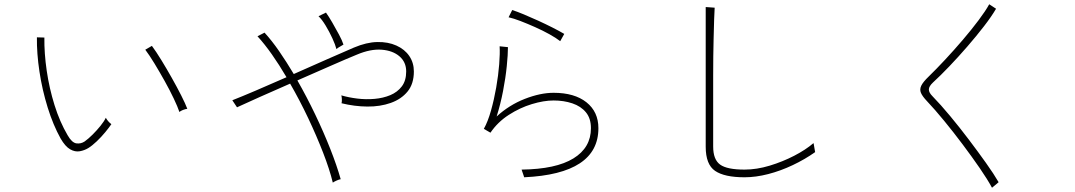

<svg xmlns="http://www.w3.org/2000/svg" viewBox="-20 -820 5040 900"><path d="M394 -126Q376 -115 354 -111Q332 -107 309 -120Q286 -133 264 -171Q229 -234 203.5 -316Q178 -398 165 -484Q152 -570 153 -645L188 -644Q187 -571 199 -488.5Q211 -406 235.5 -327.5Q260 -249 297 -186Q317 -151 338 -148Q359 -145 377 -157Q395 -170 414.5 -189.5Q434 -209 451 -230Q468 -251 476 -268Q486 -250 502 -238Q492 -223 473.5 -200.5Q455 -178 433.5 -157.5Q412 -137 394 -126ZM821 -295Q813 -319 794.5 -358Q776 -397 752 -440Q728 -483 704 -522.5Q680 -562 661 -587L692 -605Q712 -578 736.5 -538Q761 -498 785.5 -454.5Q810 -411 829.5 -372.5Q849 -334 858 -310Q849 -309 837.5 -304.5Q826 -300 821 -295Z M1540 36Q1525 -26 1494.5 -104.5Q1464 -183 1424.5 -266.5Q1385 -350 1340 -428Q1264 -395 1197 -365Q1130 -335 1091 -317L1069 -350Q1110 -366 1178 -395Q1246 -424 1323 -458Q1289 -516 1254.5 -565Q1220 -614 1187 -650L1220 -667Q1254 -630 1288.5 -580Q1323 -530 1357 -473Q1438 -509 1514 -542.5Q1590 -576 1639 -597Q1698 -622 1748.5 -623Q1799 -624 1838 -606.5Q1877 -589 1898.5 -557.5Q1920 -526 1920 -485Q1920 -427 1890.5 -391Q1861 -355 1811.5 -337.5Q1762 -320 1702 -320.5Q1642 -321 1581 -336Q1583 -344 1582.5 -355Q1582 -366 1580 -373Q1614 -363 1654.5 -358Q1695 -353 1735.5 -356.5Q1776 -360 1809.5 -374Q1843 -388 1863.5 -415Q1884 -442 1884 -485Q1884 -529 1852.5 -556Q1821 -583 1769 -587Q1717 -591 1653 -564Q1604 -544 1529 -511Q1454 -478 1374 -443Q1418 -366 1457.5 -283.5Q1497 -201 1528 -122.5Q1559 -44 1577 20Q1570 21 1558.5 26Q1547 31 1540 36ZM1557 -590Q1552 -610 1538 -640.5Q1524 -671 1506.5 -700Q1489 -729 1473 -744L1508 -761Q1521 -743 1537.5 -714.5Q1554 -686 1569 -658Q1584 -630 1590 -611Q1584 -607 1573 -601Q1562 -595 1557 -590Z M2437 11Q2437 10 2434 1.5Q2431 -7 2428 -16Q2425 -25 2425 -25Q2586 -27 2668 -77.5Q2750 -128 2750 -219Q2750 -265 2726.5 -293.5Q2703 -322 2663 -335.5Q2623 -349 2575 -349Q2529 -349 2473 -332Q2417 -315 2365 -281.5Q2313 -248 2279 -198L2248 -216Q2267 -250 2281.5 -301.5Q2296 -353 2306 -410Q2316 -467 2320 -518.5Q2324 -570 2322 -603L2361 -599Q2361 -565 2355.5 -510Q2350 -455 2338 -393Q2326 -331 2308 -274Q2367 -328 2440 -356.5Q2513 -385 2575 -385Q2673 -385 2729 -340.5Q2785 -296 2785 -219Q2785 -5 2437 11ZM2606 -627Q2587 -642 2555.5 -659.5Q2524 -677 2488 -693Q2452 -709 2419.5 -721.5Q2387 -734 2364 -739L2381 -773Q2403 -766 2435.5 -752.5Q2468 -739 2503 -723Q2538 -707 2570.5 -690.5Q2603 -674 2625 -661Z M3470 11Q3376 11 3332 -19Q3288 -49 3288 -132V-787L3330 -784Q3329 -768 3327.5 -728.5Q3326 -689 3325 -636Q3324 -599 3323.5 -555.5Q3323 -512 3323 -465V-133Q3323 -72 3355.5 -48.5Q3388 -25 3470 -25Q3527 -25 3588 -43.5Q3649 -62 3703 -90Q3757 -118 3793 -149Q3794 -149 3795.5 -138.5Q3797 -128 3799 -118Q3801 -108 3801 -107Q3753 -73 3696 -46Q3639 -19 3581 -4Q3523 11 3470 11Z M4630 60Q4609 21 4572.5 -32Q4536 -85 4492.5 -143Q4449 -201 4405.5 -254Q4362 -307 4326 -345Q4304 -368 4297 -384.5Q4290 -401 4298.5 -418.5Q4307 -436 4333 -461Q4368 -495 4410 -540Q4452 -585 4493 -633Q4534 -681 4567 -725Q4600 -769 4617 -800L4649 -779Q4628 -743 4592.5 -697Q4557 -651 4514.5 -602Q4472 -553 4430 -509Q4388 -465 4353 -433Q4334 -415 4334 -400.5Q4334 -386 4351 -369Q4389 -330 4433.5 -276.5Q4478 -223 4521.5 -165.5Q4565 -108 4602 -56Q4639 -4 4661 34Q4661 34 4653.5 40.5Q4646 47 4638.5 53Q4631 59 4630 60Z"/></svg>

Font: Zen Kaku Gothic New Light
Style: Regular
Weight: 300
Designer: Yoshimichi Ohira
Foundry: Positype
Version: Version 1.002